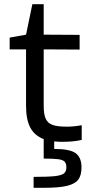

<svg xmlns="http://www.w3.org/2000/svg" viewBox="-20 -667 449 914"><path d="M238 6V42Q313 42 340.5 62.5Q368 83 368 130Q368 167 353 187.5Q338 208 300 217.5Q262 227 190 227H140V175Q209 175 241 171.5Q273 168 284.5 158.5Q296 149 296 130Q296 112 288 103Q280 94 258 91Q236 88 188 88V-5Q145 -21 124.5 -59Q104 -97 104 -163V-432H26V-488L104 -502L134 -647H188V-502L359 -501V-431L188 -432V-163Q188 -122 198 -101Q208 -80 231 -72Q254 -64 298 -64Q332 -64 369 -71V-1Q327 9 268 8Q256 8 238 6Z"/></svg>

Font: Rhodium Libre
Style: Regular
Weight: 400
Designer: James Puckett
Foundry: Dunwich Type Founders
Version: Version 1.001; ttfautohint (v1.3)